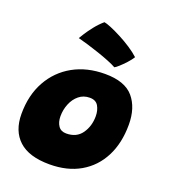

<svg xmlns="http://www.w3.org/2000/svg" viewBox="-143 -881 871 992"><g transform="rotate(20 292.5 -385.0)"><path d="M243.5 8.5Q130.5 8.5 74.8 -42.8Q19 -94 19 -187.5Q19 -291 61.8 -367.8Q104.5 -444.5 180.2 -486.8Q256 -529 355.5 -529Q464.5 -529 512 -473.2Q559.5 -417.5 559.5 -324Q559.5 -223 521.2 -148.2Q483 -73.5 412.2 -32.5Q341.5 8.5 243.5 8.5ZM270.5 -171Q327 -171 355.5 -211.5Q384 -252 384 -307Q384 -339 370.2 -362.8Q356.5 -386.5 323 -386.5Q288.5 -386.5 263.8 -366.2Q239 -346 225.8 -313.5Q212.5 -281 212.5 -245Q212.5 -213 226.8 -192Q241 -171 270.5 -171ZM260 -779Q271.5 -777.5 297.8 -766.8Q324 -756 356.2 -739.2Q388.5 -722.5 419 -702.5Q449.5 -682.5 470.5 -663Q460 -646 442.8 -627.2Q425.5 -608.5 410 -594.5Q394.5 -580.5 387.5 -577.5Q371 -587 343 -598.2Q315 -609.5 282.5 -620.5Q250 -631.5 218.8 -641Q187.5 -650.5 163.5 -656.5Q167 -663 180.5 -684.2Q194 -705.5 214.8 -731.8Q235.5 -758 260 -779Z"/></g></svg>

Font: Grandstander Black
Style: Italic
Weight: 900
Italic angle: -15°
Designer: Tyler Finck
Foundry: Etcetera Type Co
Version: Version 1.200; ttfautohint (v1.8.3)